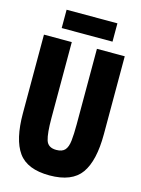

<svg xmlns="http://www.w3.org/2000/svg" viewBox="-131 -949 761 1033"><g transform="rotate(15 250.0 -432.5)"><path d="M249 10Q125 10 75 -60Q25 -130 25 -277V-714H180V-291Q180 -206 191.5 -169Q203 -132 249 -132Q282 -132 297 -149Q312 -166 316 -202Q320 -238 320 -293V-714H475V-280Q475 -132 424.5 -61Q374 10 249 10ZM108 -773V-875H391V-773Z"/></g></svg>

Font: Noto Sans Mono ExtraCondensed Black
Style: Regular
Weight: 900
Width: 2
Designer: Monotype Design Team
Foundry: Monotype Imaging Inc.
Version: Version 2.014